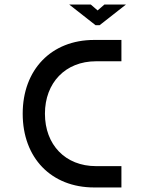

<svg xmlns="http://www.w3.org/2000/svg" viewBox="-20 -826 655 846"><path d="M395 0H515V-94H403C268 -94 178 -188 178 -325C178 -461 268 -556 403 -556H515V-650H395C206 -650 80 -519 80 -325C80 -130 206 0 395 0ZM285 -806 401 -715H419L535 -806H440L410 -780L380 -806Z"/></svg>

Font: Grotesk 02 Mince
Style: Bold
Weight: 400
Designer: Frank Adebiaye, contributions by Jérémy Landes, Ariel Martín Pérez
Foundry: Velvetyne Type Foundry
Version: Version 3.000;Glyphs 3.1.2 (3150)